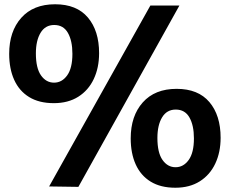

<svg xmlns="http://www.w3.org/2000/svg" viewBox="-20 -862 1076 899"><path d="M319 -610Q319 -671 298 -708Q277 -745 234 -745Q192 -745 170 -708.5Q148 -672 148 -612Q148 -543 172 -509Q196 -475 233 -475Q270 -475 294.5 -509Q319 -543 319 -610ZM444 -613Q444 -545 419 -492Q394 -439 346.5 -409Q299 -379 232 -379Q163 -379 116.5 -407.5Q70 -436 46.5 -488Q23 -540 23 -610Q23 -715 79.5 -778.5Q136 -842 238 -842Q339 -842 391.5 -780Q444 -718 444 -613ZM888 -214Q888 -275 867 -312Q846 -349 803 -349Q761 -349 739 -312.5Q717 -276 717 -216Q717 -147 741 -113Q765 -79 802 -79Q839 -79 863.5 -113Q888 -147 888 -214ZM1013 -217Q1013 -149 988 -96Q963 -43 915.5 -13Q868 17 801 17Q732 17 685.5 -11.5Q639 -40 615.5 -92Q592 -144 592 -214Q592 -319 648.5 -382.5Q705 -446 807 -446Q908 -446 960.5 -384Q1013 -322 1013 -217ZM820 -836H684L210 11L347 13Z"/></svg>

Font: Yaldevi ExtraLight
Style: Regular
Weight: 200
Designer: Sol Matas, Rajitha Manaperi, Kosala Senevirathne
Foundry: Mooniak
Version: Version 1.100